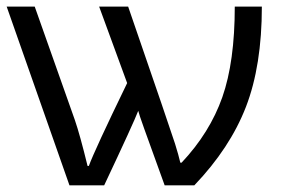

<svg xmlns="http://www.w3.org/2000/svg" viewBox="-20 -555 859 575"><path d="M683.1 -535.2H764.2Q764.2 -358.4 716.6 -235.1Q668.9 -111.8 562 0H473.1L412.1 -168.9Q396 -213.9 394 -223.1Q380.4 -187.5 292 0H188L0 -535.2H84L204.1 -195.8Q219.7 -150.4 242.2 -58.1H246.1Q262.7 -104 360.8 -306.2L276.9 -535.2H363.8Q493.2 -159.7 504.2 -124.5Q515.1 -89.4 520 -67.9H523.9Q608.4 -157.7 645.8 -263.9Q683.1 -370.1 683.1 -535.2Z"/></svg>

Font: OpenSans-Regular
Style: Regular
Weight: 400
Foundry: Ascender Corporation
Version: Version 1.10